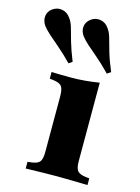

<svg xmlns="http://www.w3.org/2000/svg" viewBox="-174 -743 585 804"><g transform="rotate(15 118.0 -341.0)"><path d="M79.8 -209.7V-329Q79.8 -360.5 70.6 -372.6Q61.3 -384.7 32.3 -387.9L18.5 -389.5V-418.5Q40.3 -417.7 58.1 -417.3Q75.8 -416.9 98.4 -416.9Q134.7 -416.9 165.3 -419.8Q196 -422.6 225 -427.4V-418.5V-209.7ZM152.4 -2.4Q117.7 -2.4 87.1 -1.6Q56.5 -0.8 18.5 0V-29L33.1 -30.6Q61.3 -33.9 70.6 -45.6Q79.8 -57.3 79.8 -87.1V-209.7H225V-87.1Q225 -57.3 234.3 -45.6Q243.5 -33.9 271.8 -30.6L286.3 -29V0Q248.4 -0.8 217.7 -1.6Q187.1 -2.4 152.4 -2.4ZM77.4 -471.8Q43.5 -506.5 17.3 -528.6Q-8.9 -550.8 -27 -566.9Q-45.2 -583.1 -56.5 -597.6Q-70.2 -617.7 -67.7 -637.9Q-65.3 -658.1 -48.4 -671Q-28.2 -685.5 -6 -681.5Q16.1 -677.4 29.8 -658.1Q41.9 -642.7 48.4 -619.4Q54.8 -596 64.5 -562.1Q74.2 -528.2 92.7 -482.3ZM243.5 -471.8Q209.7 -506.5 183.5 -528.6Q157.3 -550.8 139.1 -566.9Q121 -583.1 109.7 -597.6Q96 -617.7 98.4 -637.5Q100.8 -657.3 118.5 -671Q137.9 -685.5 160.5 -681.5Q183.1 -677.4 196 -658.1Q208.1 -642.7 214.5 -619Q221 -595.2 230.6 -561.7Q240.3 -528.2 259.7 -482.3Z"/></g></svg>

Font: Playfair 5pt SemiExpanded Light Black
Style: Regular
Weight: 900
Version: Version 2.203